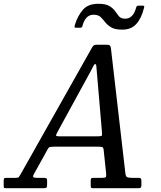

<svg xmlns="http://www.w3.org/2000/svg" viewBox="-82 -997 855 1017"><path d="M-62.5 -17V-36Q-62.5 -47 -60.5 -51Q-58.5 -55 -47.5 -55H1.5Q15.5 -55 18 -59.5Q20.5 -64 26 -72L406 -746Q410.5 -753 414.8 -756.5Q419 -760 431.5 -760H481.5Q495 -760 499.2 -756.8Q503.5 -753.5 505.5 -742L582 -80Q584 -62 591.5 -58.5Q599 -55 617 -55H650Q660.5 -55 663.8 -51.8Q667 -48.5 667 -37V-17Q667 -6 663.2 -3Q659.5 0 648 0H411.5Q401.5 0 400 -3.5Q398.5 -7 398.5 -16.5V-39Q398.5 -51 402.2 -53Q406 -55 418 -55H458.5Q473 -55 477.2 -58Q481.5 -61 480.5 -75L467 -203.5Q465.5 -216.5 459 -218.2Q452.5 -220 438 -220H203.5Q191 -220 184 -218.8Q177 -217.5 172.5 -210L96 -72Q91.5 -64 94.2 -59.5Q97 -55 113 -55H150.5Q159 -55 163.2 -52.5Q167.5 -50 167.5 -41V-19Q167.5 -6.5 164 -3.2Q160.5 0 147.5 0H-48.5Q-60 0 -61.2 -3Q-62.5 -6 -62.5 -17ZM398 -619 223 -299Q216.5 -286.5 214.8 -280.8Q213 -275 233 -275H435.5Q454.5 -275 457 -278.5Q459.5 -282 458 -298L430.5 -621Q429 -640.5 428 -649Q427 -657.5 421.5 -657.5Q417.5 -657.5 411.8 -646Q406 -634.5 398 -619ZM565.5 -840Q526.5 -840 507 -852Q487.5 -864 475 -879.5Q465.5 -892 452.5 -905.5Q439.5 -919 413 -919Q369.5 -919 354 -857Q351.5 -850 342.5 -850H321.5Q313 -850 312.8 -853.8Q312.5 -857.5 314.5 -865Q329 -912.5 356.8 -944.8Q384.5 -977 438.5 -977Q477.5 -977 497.2 -965.2Q517 -953.5 528 -937.5Q536.5 -925.5 547.2 -911.8Q558 -898 581.5 -898Q623 -898 639 -956Q640.5 -962 643 -964.5Q645.5 -967 652.5 -967H674Q681 -967 681.8 -964.5Q682.5 -962 681 -956Q667.5 -900.5 640.2 -870.2Q613 -840 565.5 -840Z"/></svg>

Font: Besley* Narrow
Style: Italic
Weight: 400
Width: 4
Italic angle: -13°
Designer: Owen Earl
Foundry: indestructible type*
Version: Version 3.000; ttfautohint (v1.8.3)